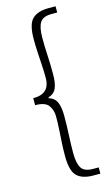

<svg xmlns="http://www.w3.org/2000/svg" viewBox="-131 -755 546 953"><g transform="rotate(-15 142.0 -278.0)"><path d="M224 152Q168 152 140.5 125.5Q113 99 113 23Q113 -14 115 -47.5Q117 -81 119 -113Q121 -145 121 -180Q121 -211 104 -235.5Q87 -260 35 -260V-296Q70 -296 88.5 -307.5Q107 -319 114 -337Q121 -355 121 -375Q121 -410 119 -442.5Q117 -475 115 -508.5Q113 -542 113 -579Q113 -655 140.5 -681.5Q168 -708 224 -708H260V-676H231Q186 -676 171 -651Q156 -626 156 -575Q156 -527 158.5 -483Q161 -439 161 -385Q161 -340 150 -314.5Q139 -289 109 -280V-276Q139 -267 150 -241Q161 -215 161 -171Q161 -118 158.5 -74Q156 -30 156 19Q156 70 171 95Q186 120 231 120H260V152Z"/></g></svg>

Font: Assistant ExtraLight Light
Style: Regular
Weight: 300
Version: Version 3.000